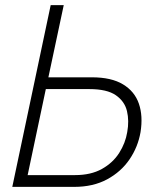

<svg xmlns="http://www.w3.org/2000/svg" viewBox="-20 -730 638 750"><path d="M28 0 178 -710H229L169 -428H339Q415 -428 460.5 -400.5Q506 -373 522.5 -325Q539 -277 529 -214Q519 -156 486 -107.5Q453 -59 398.5 -29.5Q344 0 270 0ZM88 -46H273Q335 -46 378 -70Q421 -94 445.5 -132.5Q470 -171 477 -214Q485 -258 476 -296Q467 -334 432.5 -358Q398 -382 329 -382H159Z"/></svg>

Font: Raleway Light
Style: Italic
Weight: 300
Italic angle: -12°
Designer: Matt McInerney, Pablo Impallari, Rodrigo Fuenzalida
Foundry: Matt McInerney, Pablo Impallari, Rodrigo Fuenzalida
Version: Version 4.026